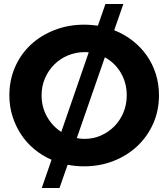

<svg xmlns="http://www.w3.org/2000/svg" viewBox="-20 -829 846 965"><path d="M554 -677Q605 -657 646.5 -624.5Q688 -592 717.5 -550Q747 -508 763 -457.5Q779 -407 779 -350Q779 -274 750.5 -209Q722 -144 671.5 -96Q621 -48 552 -20.5Q483 7 403 7Q381 7 360.5 5Q340 3 320 -1L279 116H190L239 -26Q191 -47 152 -79.5Q113 -112 85.5 -154Q58 -196 42.5 -245.5Q27 -295 27 -350Q27 -426 55.5 -491.5Q84 -557 134.5 -604Q185 -651 254 -678Q323 -705 403 -705Q421 -705 438 -703.5Q455 -702 472 -700L510 -809H600ZM189 -350Q189 -291 216 -243Q243 -195 288 -166L426 -566Q421 -567 415.5 -567Q410 -567 405 -567Q361 -567 321.5 -550.5Q282 -534 252.5 -504.5Q223 -475 206 -435.5Q189 -396 189 -350ZM405 -131Q449 -131 487.5 -148Q526 -165 555 -194.5Q584 -224 600.5 -264Q617 -304 617 -350Q617 -413 587 -463.5Q557 -514 507 -541L366 -135Q383 -131 405 -131Z"/></svg>

Font: Montserrat Semi Bold
Style: Regular
Weight: 600
Designer: Julieta Ulanovsky
Foundry: Julieta Ulanovsky
Version: Version 3.001 September 28, 2015